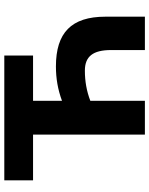

<svg xmlns="http://www.w3.org/2000/svg" viewBox="82 -792 710 915"><g transform="rotate(-90 437.5 -335.0)"><path d="M630 -670H35V-533H253V0H414V-260C461 -278 508 -286 558 -286C625 -286 656 -248 656 -161V0H815V-188C815 -351 738 -424 578 -424C521 -424 468 -415 414 -395V-533H630Z"/></g></svg>

Font: LT Wave Text Black
Style: Regular
Weight: 900
Designer: Daniel Lyons
Version: Version 2.5 (Glyphs App)